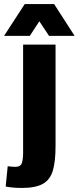

<svg xmlns="http://www.w3.org/2000/svg" viewBox="-81 -720 388 947"><path d="M193 -500V0Q193 77 179.5 122Q166 167 130 187Q94 207 27 207Q2 207 -18.5 205Q-39 203 -53 200L-43 100Q-32 101 -23.5 102Q-15 103 -6 103Q21 103 27 83.5Q33 64 33 33V-500ZM-61 -543 41 -700H186L287 -543H161L113 -615L66 -543Z"/></svg>

Font: Epunda Sans ExtraBold
Style: Regular
Weight: 800
Designer: Simon Atzbach
Foundry: typofactur
Version: Version 2.204; ttfautohint (v1.8.4.7-5d5b)